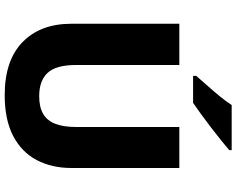

<svg xmlns="http://www.w3.org/2000/svg" viewBox="-112 -858 981 796"><g transform="rotate(90 378.0 -460.5)"><path d="M677 -267Q677 -185 644 -122.5Q611 -60 544 -25Q477 10 375 10Q231 10 155 -64Q79 -138 79 -266V-714H250V-285Q250 -203 282.5 -168Q315 -133 379 -133Q424 -133 452 -149Q480 -165 493.5 -199Q507 -233 507 -286V-714H677ZM603 -921Q587 -907 562 -887Q537 -867 508.5 -845Q480 -823 453 -803.5Q426 -784 407 -771H295V-784Q311 -803 334 -828.5Q357 -854 379.5 -881.5Q402 -909 416 -931H603Z"/></g></svg>

Font: Noto Sans Devanagari ExtraBold
Style: Regular
Weight: 800
Version: Version 2.003